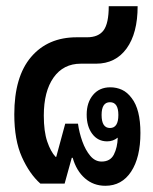

<svg xmlns="http://www.w3.org/2000/svg" viewBox="-20 -591 493 618"><path d="M110 0Q75 -31 50.5 -85.5Q26 -140 26 -223Q26 -344 80 -407.5Q134 -471 227 -471H260Q297 -471 313.5 -493.5Q330 -516 330 -571H423Q423 -484 387.5 -435Q352 -386 289 -386H240Q184 -386 152.5 -341.5Q121 -297 121 -219Q121 -168 132 -135.5Q143 -103 159 -86H161L190 -193H231Q235 -164 245 -136Q255 -108 270.5 -89.5Q286 -71 307 -71Q335 -71 346.5 -93.5Q358 -116 359 -148Q344 -136 325 -136Q295 -136 277 -160Q259 -184 259 -222Q259 -261 279.5 -285.5Q300 -310 335 -310Q355 -310 372.5 -302Q390 -294 404 -275Q432 -239 432 -163Q432 -84 402 -38.5Q372 7 319 7Q281 7 253.5 -17Q226 -41 214 -83H211L188 0ZM334 -179Q361 -179 361 -221Q361 -262 334 -262Q307 -262 307 -221Q307 -179 334 -179Z"/></svg>

Font: Noto Sans Thai Looped UI Condensed Medium
Style: Regular
Weight: 500
Width: 3
Designer: Cadson Demak Team
Foundry: Cadson Demak Co., Ltd.
Version: Version 1.000